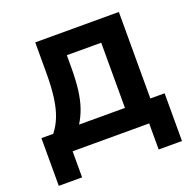

<svg xmlns="http://www.w3.org/2000/svg" viewBox="-149 -856 1182 1176"><g transform="rotate(-20 442.5 -267.5)"><path d="M37 170V-141H114Q145 -180 164.5 -230Q184 -280 193 -347.5Q202 -415 202 -505V-705H747V-141H840V170H688V0H189V170ZM282 -140H581V-565H357V-489Q357 -403 349 -340Q341 -277 324.5 -229.5Q308 -182 282 -140Z"/></g></svg>

Font: Nunito Sans 6pt ExtraBold
Style: Regular
Weight: 800
Version: Version 3.101;gftools[0.9.27]